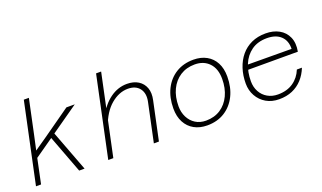

<svg xmlns="http://www.w3.org/2000/svg" viewBox="-74 -1178 2748 1638"><g transform="rotate(-20 1300.0 -359.0)"><path d="M34 0 189 -730H235L169 -419L140 -286L253 -364L508 -544H584L127 -224L80 0ZM426 0 293 -353 329 -386 475 0Z M1104 0 1178 -349Q1194 -423 1159.5 -468.5Q1125 -514 1054 -514Q973 -514 899.5 -452Q826 -390 784 -270L792 -363Q836 -453 907 -504.5Q978 -556 1060 -556Q1121 -556 1162.5 -530Q1204 -504 1221 -457.5Q1238 -411 1224 -348L1150 0ZM690 0 845 -730H891L736 0Z M1587 12Q1519 12 1468.5 -16Q1418 -44 1390 -96.5Q1362 -149 1362 -222Q1362 -321 1399.5 -396.5Q1437 -472 1505 -514Q1573 -556 1664 -556Q1732 -556 1782.5 -528Q1833 -500 1860.5 -448Q1888 -396 1888 -323Q1888 -224 1850.5 -148.5Q1813 -73 1745.5 -30.5Q1678 12 1587 12ZM1590 -30Q1666 -30 1722 -66.5Q1778 -103 1809 -168.5Q1840 -234 1840 -319Q1840 -411 1791 -462.5Q1742 -514 1661 -514Q1585 -514 1528.5 -477.5Q1472 -441 1441 -376Q1410 -311 1410 -225Q1410 -170 1432.5 -125.5Q1455 -81 1495.5 -55.5Q1536 -30 1590 -30Z M2240 12Q2173 12 2122.5 -17.5Q2072 -47 2043.5 -98Q2015 -149 2015 -211Q2015 -284 2035.5 -347Q2056 -410 2095 -457Q2134 -504 2190.5 -530Q2247 -556 2319 -556Q2389 -556 2440.5 -527.5Q2492 -499 2516 -445Q2540 -391 2526 -315H2066L2075 -358L2484 -356Q2486 -430 2441.5 -472Q2397 -514 2316 -514Q2232 -514 2175.5 -473.5Q2119 -433 2091 -365Q2063 -297 2063 -214Q2063 -161 2086 -119Q2109 -77 2150 -53.5Q2191 -30 2243 -30Q2326 -30 2382.5 -69Q2439 -108 2466 -175H2512Q2489 -117 2450.5 -75Q2412 -33 2359.5 -10.5Q2307 12 2240 12Z"/></g></svg>

Font: Azeret Mono Thin Thin
Style: Italic
Weight: 250
Italic angle: -12°
Version: Version 1.002